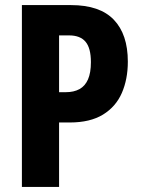

<svg xmlns="http://www.w3.org/2000/svg" viewBox="-20 -734 554 754"><path d="M259 -714Q372 -714 427 -656.5Q482 -599 482 -492Q482 -423 458.5 -369Q435 -315 384.5 -284Q334 -253 254 -253H212V0H66V-714ZM251 -595H212V-372H239Q270 -372 292 -384Q314 -396 325.5 -422Q337 -448 337 -490Q337 -545 316 -570Q295 -595 251 -595Z"/></svg>

Font: Noto Sans Display Condensed
Style: Bold
Weight: 700
Width: 3
Designer: Monotype Design Team
Foundry: Monotype Imaging Inc.
Version: Version 2.003